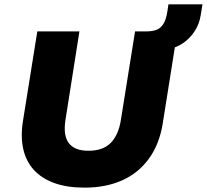

<svg xmlns="http://www.w3.org/2000/svg" viewBox="-20 -849 948 880"><path d="M368 11Q287 11 229 -10Q171 -31 135 -70.5Q99 -110 86.5 -166.5Q74 -223 85 -293L151 -705H344L280 -299Q269 -228 295.5 -193Q322 -158 385 -158Q452 -158 487.5 -194Q523 -230 534 -299L599 -705H793L726 -284Q711 -189 663 -122.5Q615 -56 540 -22.5Q465 11 368 11ZM746 -623 648 -690 650 -705Q677 -705 696.5 -712Q716 -719 729 -739.5Q742 -760 748 -802L752 -829H908L900 -780Q894 -740 872.5 -706.5Q851 -673 818.5 -651Q786 -629 746 -623Z"/></svg>

Font: Nunito Sans 6pt Black
Style: Italic
Weight: 900
Italic angle: -9°
Version: Version 3.101;gftools[0.9.27]